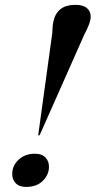

<svg xmlns="http://www.w3.org/2000/svg" viewBox="-20 -748 386 775"><path d="M284 -728.5Q316 -728.5 331.2 -715Q346.5 -701.5 346 -680Q346 -667.5 339 -648.8Q332 -630 321 -610L141 -204.5Q139 -201 137 -201Q134.5 -201 134.5 -204.5L191 -614.5Q191.5 -627 192.2 -638.2Q193 -649.5 195.5 -661Q210 -728.5 284 -728.5ZM85 6.5Q57.5 6.5 42.8 -9.2Q28 -25 29.5 -49Q30.5 -81 56 -104.2Q81.5 -127.5 121 -127.5Q150 -127.5 164.5 -111.2Q179 -95 177.5 -71Q176.5 -41.5 152.2 -17.5Q128 6.5 85 6.5Z"/></svg>

Font: Fraunces 144pt S000 SemiBold
Style: Italic
Weight: 600
Italic angle: -16°
Version: Version 1.000; ttfautohint (v1.8.3)